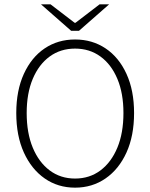

<svg xmlns="http://www.w3.org/2000/svg" viewBox="-20 -853 692 885"><path d="M326 12Q247 12 186 -30.5Q125 -73 90 -150Q55 -227 55 -332Q55 -436 90 -512.5Q125 -589 186 -630Q247 -671 326 -671Q405 -671 466.5 -630Q528 -589 563 -512.5Q598 -436 598 -332Q598 -227 563 -150Q528 -73 466.5 -30.5Q405 12 326 12ZM326 -30Q393 -30 443 -67.5Q493 -105 521 -172.5Q549 -240 549 -332Q549 -423 521 -489.5Q493 -556 443 -592.5Q393 -629 326 -629Q259 -629 209 -592.5Q159 -556 131 -489.5Q103 -423 103 -332Q103 -240 131 -172.5Q159 -105 209 -67.5Q259 -30 326 -30ZM308 -711 169 -833H213L324 -748H328L439 -833H483L344 -711Z"/></svg>

Font: Source Sans 3 Light
Style: Regular
Weight: 300
Designer: Paul D. Hunt
Foundry: Adobe
Version: Version 3.052;hotconv 1.1.0;makeotfexe 2.6.0